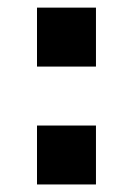

<svg xmlns="http://www.w3.org/2000/svg" viewBox="-20 -489 352 509"><path d="M234.4 -468.8V-312.5H78.1V-468.8ZM234.4 -156.2V0H78.1V-156.2Z"/></svg>

Font: Sorena-Fanum Normal
Style: Regular
Weight: 400
Designer: Mohammad Darvishi
Version: Version 1.000;March 20, 2024;FontCreator 15.0.0.2958 64-bit